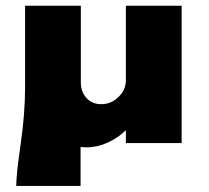

<svg xmlns="http://www.w3.org/2000/svg" viewBox="-20 -485 707 651"><path d="M35 145.5Q35 108.2 50 3.9Q65 -100.5 65 -187.3V-465.5H254.1V-205.5Q254.1 -174.1 273 -153Q291.8 -131.8 323.2 -131.8Q357.3 -131.8 382 -156.4Q406.8 -180.9 406.8 -212.7V-465.5H595.9V0H406.8V-43.6Q381.4 -18.2 345.9 -1.8Q310.5 14.5 274.1 14.5Q265 14.5 253.2 13.6V145.5Z"/></svg>

Font: Spartan MB Black
Style: Regular
Weight: 900
Designer: Matt Bailey, Mirko Velimirovic
Foundry: Matt Bailey
Version: Version 1.005